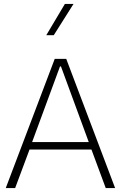

<svg xmlns="http://www.w3.org/2000/svg" viewBox="-20 -958 615 978"><path d="M130.4 -196.3 57.1 0H9.3L258.8 -658.2H317.4L566.4 0H518.6L445.8 -196.3ZM285.6 -619.6 143.6 -234.4H432.1L290.5 -619.6ZM310.5 -938H354.5L253.9 -778.8H215.8Z"/></svg>

Font: Estedad-FD ExtraLight
Style: Regular
Weight: 200
Designer: Amin Abedi
Version: Version 7.3